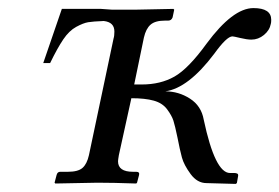

<svg xmlns="http://www.w3.org/2000/svg" viewBox="-20 -453 691 475"><path d="M261 -358Q263 -364 263 -375Q263 -398 237 -401H236Q210 -400 198 -398Q186 -396 168.5 -386.5Q151 -377 136.5 -355.5Q122 -334 104 -297H87L133 -431H208H230L258 -429H312L409 -431L411 -429L407 -410Q404 -402 396 -402H388Q364 -402 352.5 -392Q341 -382 336 -360L312 -244H331Q377 -244 411.5 -263.5Q446 -283 491 -345Q556 -433 607 -433Q651 -433 651 -404Q651 -397 650 -394Q647 -378 633 -366.5Q619 -355 602 -355Q591 -355 574.5 -359Q558 -363 555 -363Q541 -363 510 -320Q446 -235 389 -227Q422 -227 450 -209Q478 -191 484 -157Q512 -25 549 -25H560Q564 -25 567 -23.5Q570 -22 569 -17L566 0L563 2L491 0Q468 0 451.5 -22.5Q435 -45 430 -63.5Q425 -82 419 -113Q413 -142 409 -154.5Q405 -167 393.5 -182.5Q382 -198 360.5 -204Q339 -210 305 -210L274 -69Q272 -57 272 -54Q272 -28 309 -28H317Q326 -28 324 -20L319 -1L317 1Q260 -1 221 -1L117 1L115 -1L120 -20Q122 -28 129 -28H148Q173 -28 184 -37.5Q195 -47 200 -69Z"/></svg>

Font: Linux Libertine O
Style: Italic
Weight: 400
Italic angle: -12°
Designer: Philipp H. Poll
Foundry: Philipp H. Poll
Version: Version 5.1.6